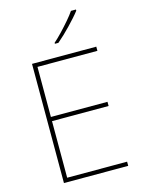

<svg xmlns="http://www.w3.org/2000/svg" viewBox="-138 -1031 827 1111"><g transform="rotate(-15 275.0 -476.0)"><path d="M488 0H103V-714H488V-689H129V-389H468V-364H129V-25H488ZM430 -945Q417 -928 399.5 -908.5Q382 -889 362.5 -868.5Q343 -848 322.5 -828.5Q302 -809 282 -792H261V-798Q284 -818 310.5 -846Q337 -874 361.5 -902.5Q386 -931 400 -952H430Z"/></g></svg>

Font: Noto Sans Armenian Thin
Style: Regular
Weight: 250
Version: Version 2.007